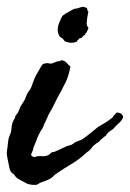

<svg xmlns="http://www.w3.org/2000/svg" viewBox="-25 -509 376 555"><path d="M225.6 -486.3Q227.5 -483.4 227.5 -480.5Q227.5 -477.5 230.5 -475.6Q228.5 -466.8 227.1 -457.5Q225.6 -448.2 225.6 -439.5Q225.6 -435.5 228 -432.6Q230.5 -429.7 230.5 -426.8Q225.6 -415 223.1 -413.1Q220.7 -411.1 220.7 -408.2Q215.8 -406.2 213.4 -402.3Q210.9 -398.4 205.1 -398.4Q203.1 -395.5 200.7 -394Q198.2 -392.6 197.3 -388.7Q181.6 -381.8 162.1 -389.6Q157.2 -398.4 148.4 -402.3Q135.7 -420.9 147.5 -446.3Q149.4 -451.2 151.9 -456.5Q154.3 -461.9 156.2 -463.9Q167 -471.7 171.9 -473.6Q175.8 -475.6 180.2 -478.5Q184.6 -481.4 190.4 -483.4Q192.4 -484.4 195.8 -484.4Q199.2 -484.4 203.1 -486.3Q207 -487.3 210 -488.3Q212.9 -489.3 215.8 -489.3ZM74.2 -54.7Q83 -58.6 95.7 -57.6Q108.4 -56.6 116.2 -61.5Q120.1 -64.5 123 -67.4Q126 -70.3 129.9 -69.3Q145.5 -75.2 156.2 -81.1Q167 -86.9 179.7 -89.8Q182.6 -90.8 187 -93.8Q191.4 -96.7 193.4 -98.6Q209 -103.5 215.8 -108.4Q222.7 -113.3 229 -118.2Q235.4 -123 241.7 -128.4Q248 -133.8 257.8 -141.6Q271.5 -149.4 280.8 -155.3Q290 -161.1 300.8 -169.9Q302.7 -174.8 306.2 -177.2Q309.6 -179.7 311.5 -183.6Q329.1 -183.6 331.1 -169.9Q326.2 -159.2 317.9 -152.3Q309.6 -145.5 302.7 -136.7Q294.9 -131.8 290 -127.9Q285.2 -124 280.3 -116.2Q279.3 -116.2 274.4 -111.8Q269.5 -107.4 268.6 -107.4Q262.7 -100.6 260.3 -98.6Q257.8 -96.7 256.3 -96.2Q254.9 -95.7 252.4 -93.8Q250 -91.8 243.2 -85.9Q236.3 -75.2 225.6 -68.4Q205.1 -48.8 181.2 -34.7Q157.2 -20.5 137.7 -6.8Q133.8 -4.9 130.9 -1.5Q127.9 2 124 4.9Q119.1 8.8 108.9 12.7Q98.6 16.6 90.8 19.5Q85 23.4 80.1 25.4Q58.6 26.4 46.9 18.6Q34.2 11.7 27.3 7.8Q20.5 3.9 15.6 -4.9Q4.9 -9.8 2.4 -22.9Q0 -36.1 -2.9 -48.8Q-3.9 -53.7 -4.9 -60.1Q-5.9 -66.4 -4.9 -73.2Q-2.9 -84 -2 -96.2Q-1 -108.4 2.9 -117.2Q7.8 -127.9 8.3 -138.7Q8.8 -149.4 13.7 -160.2Q19.5 -169.9 19 -170.9Q18.6 -171.9 19.5 -173.8Q21.5 -176.8 23.9 -179.7Q26.4 -182.6 28.3 -186.5L34.2 -201.2Q38.1 -208 43 -214.8Q47.9 -221.7 50.8 -231.4Q52.7 -237.3 56.2 -242.2Q59.6 -247.1 63.5 -252.9Q66.4 -258.8 68.4 -265.1Q70.3 -271.5 73.2 -278.3Q76.2 -286.1 80.6 -293.9Q85 -301.8 89.8 -309.6Q93.8 -317.4 96.7 -321.3Q99.6 -325.2 108.4 -326.2Q112.3 -327.1 117.2 -325.7Q122.1 -324.2 127 -326.2Q139.6 -332 144.5 -332Q149.4 -332 151.4 -335Q162.1 -334 167 -328.1Q171.9 -322.3 178.7 -316.4Q172.9 -288.1 165.5 -272.9Q158.2 -257.8 149.4 -241.2Q144.5 -233.4 139.6 -223.6Q134.8 -213.9 130.9 -206.1Q126 -195.3 120.6 -187Q115.2 -178.7 111.3 -168Q109.4 -163.1 106.9 -158.7Q104.5 -154.3 102.5 -149.4Q100.6 -142.6 97.2 -137.2Q93.8 -131.8 90.8 -127Q87.9 -121.1 85 -115.2Q82 -109.4 80.1 -102.5Q75.2 -90.8 74.2 -88.4Q73.2 -85.9 72.3 -84Q70.3 -73.2 66.4 -66.4Q62.5 -59.6 69.3 -56.6Z"/></svg>

Font: Seaweed Script
Style: Regular
Weight: 400
Designer: Squid
Foundry: Font Diner, Inc DBA Neapolitan
Version: Version 1.000